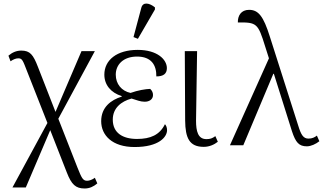

<svg xmlns="http://www.w3.org/2000/svg" viewBox="-20 -827 1838 1093"><path d="M51 240H127L266 -86L360 154C387 224 411 246 462 246C490 246 513 235 534 217L520 185C506 196 488 202 476 202C452 202 445 187 421 127L312 -151L520 -536H444L296 -190L196 -446C169 -516 151 -539 101 -539C73 -539 49 -528 28 -510L40 -478C54 -488 70 -495 84 -495C107 -495 110 -483 135 -419L250 -127Z M765 -606 862 -773V-785C833 -809 793 -820 784 -781L740 -616ZM746 10C886 10 931 -48 931 -86C931 -102 925 -114 919 -120C889 -59 837 -36 760 -36C679 -36 622 -70 622 -146C622 -212 670 -250 729 -266C758 -257 780 -248 802 -248C829 -247 851 -261 851 -286C851 -298 847 -310 835 -321C807 -320 765 -313 723 -298C672 -309 639 -349 639 -402C639 -459 682 -505 760 -505C842 -505 871 -456 870 -392C910 -392 930 -407 930 -439C930 -488 876 -543 764 -543C645 -543 574 -485 574 -402C574 -344 611 -299 673 -280V-277C612 -258 556 -217 556 -137C556 -57 619 10 746 10Z M1140 9C1172 9 1200 -4 1220 -20L1206 -52C1188 -39 1176 -35 1155 -35C1107 -35 1096 -80 1096 -140L1102 -536H1032L1034 -141C1035 -41 1058 9 1140 9Z M1289 0H1365L1536 -407H1539L1642 -80C1663 -16 1682 6 1727 6C1750 6 1778 -7 1798 -23L1784 -55C1771 -45 1757 -38 1736 -38C1707 -38 1694 -59 1678 -111L1516 -619C1480 -734 1451 -771 1398 -771C1352 -771 1333 -737 1334 -699C1442 -701 1449 -693 1489 -564L1511 -495Z"/></svg>

Font: Noto Serif Light
Style: Regular
Weight: 300
Designer: Monotype Design Team
Foundry: Monotype Imaging Inc.
Version: Version 2.013